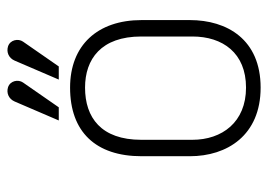

<svg xmlns="http://www.w3.org/2000/svg" viewBox="-124 -600 734 526"><g transform="rotate(-90 243.0 -337.0)"><path d="M78 -184C78 -82 135 10 266 10C398 10 451 -82 451 -184V-316C451 -437 382 -512 266 -512C145 -512 78 -442 78 -316ZM123 -317C123 -427 184 -471 266 -471C344 -471 406 -427 406 -317V-177C406 -94 361 -30 266 -30C171 -30 123 -96 123 -177ZM288 -543H324L392 -641C401 -654 397 -676 379 -682C363 -687 347 -680 340 -664ZM176 -543H212L280 -641C289 -654 285 -676 267 -682C251 -687 235 -680 228 -664Z"/></g></svg>

Font: Advent Pro
Style: Light
Weight: 300
Designer: Andreas Kalpakidis
Foundry: Andreas Kalpakidis
Version: Version 2.002 2007